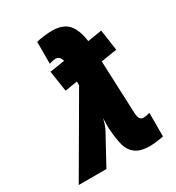

<svg xmlns="http://www.w3.org/2000/svg" viewBox="-240 -880 919 1003"><g transform="rotate(-30 219.5 -379.0)"><path d="M230 -165 229 -177Q228 -196 230 -239Q220 -198 208 -176L112 0H-55L207 -450V-473L132 -461L113 -586L203 -600Q195 -632 168 -632Q156 -632 131 -624V-756Q149 -761 177.5 -764.5Q206 -768 224 -768Q293 -768 324 -732Q355 -696 364 -626L450 -640L468 -514L372 -499L385 -184Q386 -156 393.5 -145.5Q401 -135 416 -135Q431 -135 453 -142V0Q436 4 411.5 7Q387 10 370 10Q313 10 284 -12Q255 -34 245 -69.5Q235 -105 230 -165Z"/></g></svg>

Font: Noto Sans UI CondBlack
Style: Italic
Weight: 900
Width: 3
Italic angle: -12°
Designer: Monotype Design Team
Foundry: Monotype Imaging Inc.
Version: Version 1.001